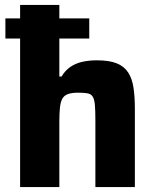

<svg xmlns="http://www.w3.org/2000/svg" viewBox="-20 -763 631 783"><path d="M2 -606V-688H344V-606ZM62 0V-743H222V-451H231Q246 -476 267.5 -490.5Q289 -505 316 -511Q343 -517 375 -517Q426 -517 456.5 -504.5Q487 -492 503 -467Q519 -442 524.5 -405Q530 -368 530 -319V0H369V-270Q369 -311 367 -334.5Q365 -358 358 -369Q351 -380 336.5 -382.5Q322 -385 298 -385Q273 -385 257.5 -379.5Q242 -374 234.5 -361Q227 -348 224.5 -324.5Q222 -301 222 -266V0Z"/></svg>

Font: Saira Thin
Style: Bold
Weight: 700
Version: Version 1.101